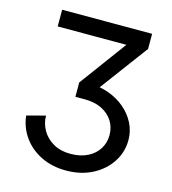

<svg xmlns="http://www.w3.org/2000/svg" viewBox="-109 -597 815 911"><g transform="rotate(15 298.5 -142.0)"><path d="M312.5 -146.5 525.9 -433.6 421.4 -425.8 251.5 -195.3ZM547.9 8.8Q547.9 -35.2 528.6 -73.5Q509.3 -111.8 474.9 -141.1Q440.4 -170.4 395 -186.8Q349.6 -203.1 297.9 -203.1Q280.8 -203.1 270.5 -201.2Q260.3 -199.2 255.9 -197.3Q251.5 -195.3 251.5 -195.3V-125Q251.5 -125 255.9 -125Q260.3 -125 270.5 -125Q280.8 -125 297.9 -125Q346.7 -125 381.8 -107.4Q417 -89.8 436 -59.6Q455.1 -29.3 455.1 8.8Q455.1 46.9 436 77.1Q417 107.4 381.8 125Q346.7 142.6 297.9 142.6Q249 142.6 213.6 122.1Q178.2 101.6 159.2 68.4Q140.1 35.2 140.1 -2.9L48.8 21.5Q55.7 79.6 88.6 125.5Q121.6 171.4 175.5 198Q229.5 224.6 297.9 224.6Q371.1 224.6 427.5 195.3Q483.9 166 515.9 116.9Q547.9 67.9 547.9 8.8ZM84 -507.8V-425.8H460.4L525.9 -433.6V-507.8Z"/></g></svg>

Font: Giphurs
Style: Regular
Weight: 400
Version: Version 2.010